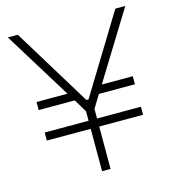

<svg xmlns="http://www.w3.org/2000/svg" viewBox="-105 -787 788 875"><g transform="rotate(-15 289.0 -350.0)"><path d="M62 -200H269V0H309V-200H516V-238H309V-283L346 -344H516V-382H370L566 -700H519L294 -332H284L59 -700H12L208 -382H62V-344H232L269 -283V-238H62Z"/></g></svg>

Font: Fixel Display ExtraLight
Style: Regular
Weight: 200
Designer: AlfaBravo + MacPaw
Foundry: Kyrylo Tkachov, Marchela Mozhyna, Serhii Makarenko, Maria Weinstein, Zakhar Kryvoshyya
Version: Version 1.211